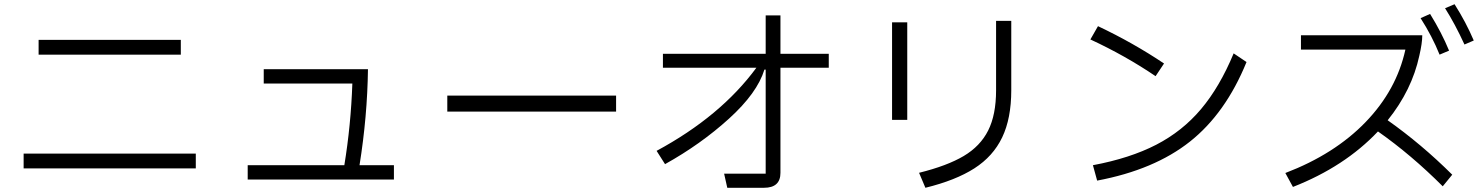

<svg xmlns="http://www.w3.org/2000/svg" viewBox="-20 -871 7025 910"><path d="M837 -612H163V-682H837ZM908 -73H92V-143H908Z M1847 -88V-20H1154V-88H1612Q1643 -277 1650 -475H1230V-543H1724Q1721 -319 1684 -88Z M2900 -342H2100V-418H2900Z M3908 -616V-550H3679V-52Q3679 19 3601 19H3427L3412 -48H3609V-541H3603Q3569 -430 3435 -308.5Q3301 -187 3132 -93L3092 -156Q3396 -320 3565 -550H3122V-616H3609V-798H3679V-616Z M4336 -52Q4469 -85 4547.5 -131.5Q4626 -178 4663.5 -252.5Q4701 -327 4701 -443V-772H4773V-443Q4773 -310 4730 -220Q4687 -130 4598 -73Q4509 -16 4366 19ZM4280 -303H4208V-765H4280Z M5457 -510Q5314 -607 5148 -684L5184 -747Q5351 -668 5497 -570ZM5160 -88Q5336 -121 5460 -185Q5584 -249 5672.5 -354Q5761 -459 5827 -618L5888 -577Q5789 -334 5620 -200Q5451 -66 5180 -15Z M6874 -851Q6928 -766 6965 -679L6921 -660Q6876 -758 6829 -832ZM6803 -612Q6768 -699 6713 -785L6758 -805Q6813 -716 6848 -631ZM6557 -301Q6717 -188 6863 -43L6818 12Q6669 -137 6511 -248Q6353 -81 6108 15L6072 -51Q6305 -140 6452 -292Q6599 -444 6641 -636H6146V-704H6721Q6721 -667 6707 -607Q6672 -444 6557 -301Z"/></svg>

Font: IBM Plex Sans SC
Style: Regular
Weight: 400
Designer: Mike Abbink; Paul van der Laan; Pieter van Rosmalen; Eunyou Noh; Wujin Sim; Chorong Kim; Dohee Lee; Yejin We; Jinhee Kim
Foundry: Sandoll Inc.
Version: Version 1.000